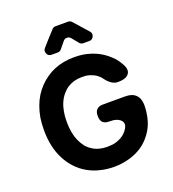

<svg xmlns="http://www.w3.org/2000/svg" viewBox="-168 -1086 1098 1222"><g transform="rotate(-20 380.5 -474.5)"><path d="M453.1 -809.6Q441.4 -823.2 417 -853.5Q407.2 -865.2 391.6 -865.2Q376 -865.2 366.2 -852.5Q360.4 -845.7 347.2 -829.6Q334 -813.5 330.1 -808.6Q320.3 -796.9 304.7 -796.9H263.7Q242.2 -796.9 233.4 -816.4Q224.6 -835.9 238.3 -851.6Q285.2 -905.3 325.2 -948.2Q335 -959 349.6 -959H433.6Q448.2 -959 458 -948.2Q485.4 -918 543.9 -851.6Q557.6 -835.9 548.8 -816.4Q540 -796.9 519.5 -796.9H478.5Q462.9 -796.9 453.1 -809.6ZM527.3 -175.8Q527.3 -176.8 528.3 -176.8Q564.5 -218.8 542 -246.1Q519.5 -272.5 464.8 -272.5Q462.9 -272.5 460.9 -272.5Q434.6 -272.5 419.9 -286.1Q406.2 -300.8 406.2 -327.1Q406.2 -329.1 406.2 -333Q406.2 -359.4 419.9 -373Q434.6 -387.7 460.9 -387.7Q511.7 -387.7 614.3 -387.7Q660.2 -387.7 684.6 -363.3Q709 -338.9 709 -293Q708 -246.1 698.2 -206.1Q688.5 -166 668.9 -132.8Q648.4 -98.6 621.1 -72.3Q592.8 -44.9 557.6 -27.3Q521.5 -8.8 481.4 0Q441.4 9.8 395.5 9.8Q344.7 9.8 299.8 -2Q254.9 -12.7 216.8 -35.2Q177.7 -57.6 148.4 -89.8Q118.2 -122.1 96.7 -164.1Q75.2 -205.1 64.5 -254.9Q53.7 -304.7 53.7 -361.3Q53.7 -405.3 59.6 -445.3Q66.4 -484.4 79.1 -518.6Q91.8 -553.7 109.4 -582Q127.9 -611.3 151.4 -635.7Q173.8 -659.2 201.2 -677.7Q227.5 -696.3 258.8 -709Q290 -721.7 323.2 -727.5Q356.4 -733.4 391.6 -733.4Q422.9 -733.4 451.2 -729.5Q480.5 -724.6 506.8 -715.8Q533.2 -707 556.6 -694.3Q580.1 -681.6 600.6 -665Q621.1 -648.4 638.7 -629.9Q655.3 -610.4 668 -587.9Q668.9 -586.9 668.9 -585.9Q669.9 -585 670.9 -583Q695.3 -539.1 675.8 -514.6Q656.2 -489.3 604.5 -489.3Q603.5 -489.3 600.6 -489.3Q578.1 -489.3 557.6 -503.9Q537.1 -518.6 522.5 -539.1Q516.6 -547.9 508.8 -555.7Q502 -562.5 493.2 -569.3Q483.4 -576.2 471.7 -582Q460.9 -586.9 449.2 -590.8Q436.5 -594.7 422.9 -596.7Q409.2 -597.7 394.5 -597.7Q366.2 -597.7 341.8 -590.8Q318.4 -584 296.9 -570.3Q276.4 -556.6 259.8 -536.1Q243.2 -516.6 231.4 -490.2Q219.7 -463.9 213.9 -431.6Q208 -400.4 208 -362.3Q208 -324.2 213.9 -292Q219.7 -259.8 231.4 -233.4Q243.2 -207 258.8 -186.5Q275.4 -166 296.9 -152.3Q317.4 -138.7 342.8 -131.8Q367.2 -125 395.5 -125Q421.9 -125 444.3 -128.9Q466.8 -133.8 485.4 -143.6Q498 -149.4 508.8 -158.2Q519.5 -166 527.3 -175.8Z"/></g></svg>

Font: DeepSea
Style: Bold
Weight: 700
Designer: Stem
Version: Version 3.019;git-0a5106e0b